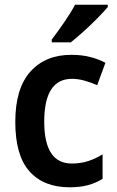

<svg xmlns="http://www.w3.org/2000/svg" viewBox="-20 -786 497 816"><path d="M276 10Q166 10 105.5 -57.5Q45 -125 45 -268Q45 -410 109 -481.5Q173 -553 283 -553Q328 -553 364.5 -543.5Q401 -534 428 -519L393 -424Q366 -436 338.5 -443.5Q311 -451 286 -451Q168 -451 168 -269Q168 -91 285 -91Q323 -91 355 -101.5Q387 -112 416 -130V-26Q387 -8 353.5 1Q320 10 276 10ZM438 -756Q422 -737 394.5 -709Q367 -681 336 -653Q305 -625 281 -606H200V-618Q225 -651 253 -691.5Q281 -732 299 -766H438Z"/></svg>

Font: Noto Sans SemiCondensed SemiBold
Style: Regular
Weight: 600
Width: 4
Designer: Monotype Design Team
Foundry: Monotype Imaging Inc.
Version: Version 2.013; ttfautohint (v1.8.4.7-5d5b)